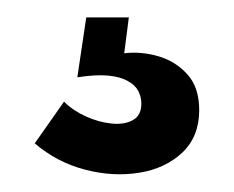

<svg xmlns="http://www.w3.org/2000/svg" viewBox="-20 -28 269 221"><path d="M20 137 53.7 89Q64 99.3 78.8 106Q93.7 112.7 108.3 114.2Q123 115.7 132.8 110.3Q142.7 105 142.7 91.3Q142.7 83.7 139.2 76.8Q135.7 70 127 65.2Q118.3 60.3 104.3 59Q90.3 57.7 69 61L79.3 -8H128.3L123 33.3Q142.7 31 162.5 36.8Q182.3 42.7 195.8 57.7Q209.3 72.7 209.3 98.7Q209.3 129.3 189.8 147.7Q170.3 166 140.3 170.8Q110.3 175.7 78 167.3Q45.7 159 20 137Z"/></svg>

Font: Bricolage Grotesque 96pt ExtraBold Condensed
Style: Regular
Weight: 800
Width: 3
Version: Version 1.001;gftools[0.9.33.dev8+g029e19f]